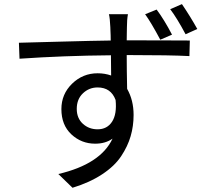

<svg xmlns="http://www.w3.org/2000/svg" viewBox="-20 -847 1040 927"><path d="M932.6 -707 876 -681.6Q835 -758.8 801.8 -802.7L858.4 -827.1Q899.4 -766.6 932.6 -707ZM810.5 -679.7 753.9 -655.3Q709 -739.3 680.7 -778.3L736.3 -800.8Q773.4 -751 810.5 -679.7ZM451.2 -222.7Q497.1 -222.7 521 -259.3Q544.9 -295.9 538.1 -364.3Q515.6 -424.8 451.2 -424.8Q410.2 -424.8 380.4 -396.5Q350.6 -368.2 350.6 -321.3Q350.6 -276.4 379.9 -249.5Q409.2 -222.7 451.2 -222.7ZM591.8 -652.3H606.4Q675.8 -652.3 779.3 -651.9Q882.8 -651.4 896.5 -651.4L894.5 -576.2Q801.8 -581.1 605.5 -581.1H591.8Q591.8 -509.8 593.8 -418Q625 -363.3 625 -292Q625 -238.3 610.8 -189.5Q596.7 -140.6 564.9 -92.8Q533.2 -44.9 473.1 -5.4Q413.1 34.2 330.1 59.6L261.7 -6.8Q465.8 -54.7 523.4 -177.7Q489.3 -153.3 439.5 -153.3Q373 -153.3 324.7 -198.2Q276.4 -243.2 276.4 -320.3Q276.4 -392.6 328.1 -442.9Q379.9 -493.2 451.2 -493.2Q486.3 -493.2 516.6 -482.4L515.6 -580.1Q286.1 -578.1 74.2 -563.5L71.3 -640.6Q114.3 -641.6 272.9 -646Q431.6 -650.4 514.6 -651.4Q514.6 -662.1 514.2 -676.3Q513.7 -690.4 513.2 -700.2Q512.7 -710 512.7 -715.8Q510.7 -759.8 505.9 -778.3H597.7Q592.8 -752 592.8 -715.8Q592.8 -710 592.3 -688.5Q591.8 -667 591.8 -652.3Z"/></svg>

Font: GenYoGothic TW TTF Regular
Style: Regular
Weight: 400
Version: Version 1.300